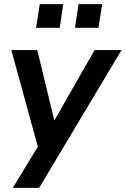

<svg xmlns="http://www.w3.org/2000/svg" viewBox="-20 -732 610 932"><path d="M42 180 179 -45 171 7 35 -489H161L253 -109H222L439 -489H570L170 180ZM344 -597 361 -712H476L458 -597ZM155 -597 173 -712H287L270 -597Z"/></svg>

Font: Nunito Sans 12pt ExtraLight 12pt
Style: Bold Italic
Weight: 700
Italic angle: -9°
Version: Version 3.101;gftools[0.9.27]